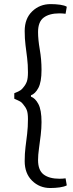

<svg xmlns="http://www.w3.org/2000/svg" viewBox="-20 -728 359 941"><path d="M228.1 -707.9Q253.2 -707.9 274.9 -704.8Q296.6 -701.7 307.3 -694.9L301.4 -660.5Q294 -661.5 286.3 -662Q278.6 -662.5 271.4 -662.5Q221.8 -662.5 194.1 -641.8Q166.5 -621.1 166.5 -570.9Q166.5 -533.9 175 -485.1Q183.5 -436.2 183.5 -385.6Q183.5 -326 168.1 -297.1Q152.7 -268.3 131.8 -261V-254.2Q152.7 -247 168.1 -218.1Q183.5 -189.3 183.5 -129.6Q183.5 -99.6 179.5 -65.6Q175.5 -31.6 171 0Q166.5 31.5 166.5 56.5Q166.5 106.6 194.1 127.3Q221.8 148 271.4 148Q278.6 148 286.3 147.5Q294 147 301.4 146L307.3 180.5Q294.7 187.3 272.5 190.4Q250.3 193.5 226.3 193.5Q173.9 193.5 137.4 157.8Q101 122.1 101 61.5Q101 24.5 105 -7Q109 -38.5 113 -71.6Q117 -104.6 117 -144.6Q117 -173.5 111.4 -188Q105.8 -202.6 94 -216.2Q87.4 -225.5 79.3 -230.3Q71.1 -235 50 -244.2V-271.1Q73.5 -280.3 81.2 -286.2Q89 -292.1 94 -299.1Q105.8 -312.7 111.4 -328.1Q117 -343.6 117 -373.6Q117 -411.6 113 -443.6Q109 -475.5 105 -507.2Q101 -539 101 -575.9Q101 -637.3 138 -672.6Q174.9 -707.9 228.1 -707.9Z"/></svg>

Font: Karma Variable Light
Style: Regular
Weight: 300
Designer: Joana Correia
Foundry: Indian Type Foundry
Version: Version 3.000